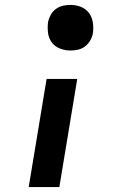

<svg xmlns="http://www.w3.org/2000/svg" viewBox="-20 -558 540 783"><path d="M267 -352Q245 -352 224.5 -360Q204 -368 191.5 -384.5Q179 -401 176 -423Q173 -445 176 -468Q179 -483 187 -497.5Q195 -512 208 -521.5Q221 -531 236.5 -534.5Q252 -538 267 -538Q290 -538 310 -530Q330 -522 342.5 -505.5Q355 -489 358.5 -467Q362 -445 359 -423Q356 -407 348 -393Q340 -379 327 -369Q314 -359 298.5 -355.5Q283 -352 267 -352ZM97 205 170 -236H295L222 205Z"/></svg>

Font: Iosevka Curly XBdObl
Style: Regular
Weight: 800
Italic angle: -9°
Monospace: yes
Designer: Belleve Invis
Foundry: Belleve Invis
Version: Version 11.1.0; ttfautohint (v1.8.3)